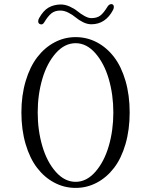

<svg xmlns="http://www.w3.org/2000/svg" viewBox="-20 -917 740 942"><path d="M85 -365.2Q85 -449.2 106 -519.5Q127 -589.8 163.1 -636.7Q199.2 -683.6 247.6 -709.2Q295.9 -734.9 351.1 -734.9Q406.7 -734.9 455.1 -709.5Q503.4 -684.1 539.3 -637.5Q575.2 -590.8 595.7 -520.5Q616.2 -450.2 616.2 -365.2Q616.2 -280.3 595.7 -210Q575.2 -139.6 539.3 -93Q503.4 -46.4 455.1 -20.8Q406.7 4.9 351.1 4.9Q295.4 4.9 246.8 -20.8Q198.2 -46.4 162.4 -93Q126.5 -139.6 105.7 -210Q85 -280.3 85 -365.2ZM165 -365.2Q165 -277.8 187.5 -200.7Q210 -123.5 253.4 -74.2Q296.9 -24.9 351.1 -24.9Q404.8 -24.9 448 -74.2Q491.2 -123.5 513.7 -200.7Q536.1 -277.8 536.1 -365.2Q536.1 -452.1 513.7 -529.3Q491.2 -606.4 448 -655.8Q404.8 -705.1 351.1 -705.1Q296.9 -705.1 253.4 -655.8Q210 -606.4 187.5 -529.3Q165 -452.1 165 -365.2ZM171.9 -828.1Q192.4 -864.7 217.5 -879.4Q242.7 -894 275.9 -895Q298.3 -895.5 321.3 -885.3Q344.2 -875 359.6 -862.3Q375 -849.6 394 -838.9Q413.1 -828.1 428.2 -828.1Q455.1 -828.1 471.4 -840.1Q487.8 -852.1 507.8 -884.8Q515.1 -896 524.7 -896.7Q534.2 -897.5 537.4 -889.4Q540.5 -881.3 535.2 -869.1Q498 -797.9 428.2 -797.9Q408.2 -797.9 387.2 -808.3Q366.2 -818.8 351.3 -831.5Q336.4 -844.2 315.9 -854.7Q295.4 -865.2 275.9 -865.2Q249.5 -865.2 232.4 -851.6Q215.3 -837.9 196.8 -807.1Q189 -793.9 176.8 -798.3Q165 -802.7 168 -817.4Q168.9 -822.8 171.9 -828.1Z"/></svg>

Font: Director Light
Style: Regular
Weight: 100
Designer: Ange Degheest & May Jolivet & Justine Herbel
Foundry: Velvetyne Type Foundry
Version: Version 1.000;FEAKit 1.0